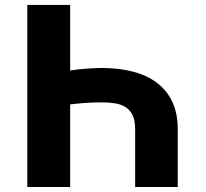

<svg xmlns="http://www.w3.org/2000/svg" viewBox="-20 -747 822 767"><path d="M89.1 -727.3H260.3V-465.6Q275.9 -468 294.6 -470Q313.2 -471.9 331 -473.2Q348.7 -474.4 363.5 -475Q378.2 -475.5 386 -475.5Q454.9 -475.5 510.8 -460.9Q566.8 -446.4 606.7 -416.4Q646.7 -386.4 668.3 -340.4Q690 -294.4 690 -231.5V0H519.9V-231.5Q519.9 -265.3 510.1 -286Q500.4 -306.8 482.8 -318.4Q465.2 -329.9 440.5 -334Q415.8 -338.1 386 -338.1Q353.7 -338.1 322.6 -335.9Q291.5 -333.8 260.3 -329.9V0H89.1Z"/></svg>

Font: Inter P Extra Bold
Style: Regular
Weight: 800
Designer: Rasmus Andersson
Foundry: rsms
Version: Version 3.018;git-588b23468